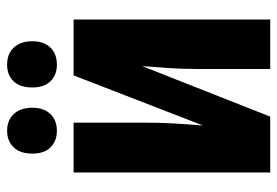

<svg xmlns="http://www.w3.org/2000/svg" viewBox="-140 -640 780 540"><g transform="rotate(-90 250.0 -370.0)"><path d="M35 0V-553H175V-349Q175 -310 173 -274.5Q171 -239 167 -189L308 -553H465V0H326V-208Q326 -246 328.5 -283Q331 -320 334 -360L192 0ZM338 -600Q309 -600 291.5 -618Q274 -636 274 -669Q274 -704 291.5 -722Q309 -740 338 -740Q369 -740 386.5 -721Q404 -702 404 -669Q404 -637 386.5 -618.5Q369 -600 338 -600ZM152 -600Q124 -600 106 -617.5Q88 -635 88 -669Q88 -704 106 -722Q124 -740 152 -740Q182 -740 199.5 -721Q217 -702 217 -669Q217 -637 199.5 -618.5Q182 -600 152 -600Z"/></g></svg>

Font: Noto Sans Mono ExtraCondensed Black
Style: Regular
Weight: 900
Width: 2
Designer: Monotype Design Team
Foundry: Monotype Imaging Inc.
Version: Version 2.014